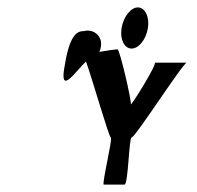

<svg xmlns="http://www.w3.org/2000/svg" viewBox="-20 -750 532 518"><path d="M153 -564C142 -493 186 -560 212 -584C230 -534 274 -379 279 -379C285 -379 254 -252 260 -252H316C326 -252 328 -379 335 -379C345 -379 474 -581 484 -581H397C407 -581 331 -459 333 -469C335 -479 303 -617 297 -617C293 -617 271 -614 248 -610C252 -619 254 -629 252 -640C247 -660 227 -672 205 -666C184 -666 166 -649 153 -564ZM308 -674C303 -643 316 -619 335 -619C354 -619 374 -643 379 -674C384 -705 371 -730 352 -730C333 -730 313 -705 308 -674Z"/></svg>

Font: Ampere
Style: SCSuCndIta
Weight: 400
Version: Version 1